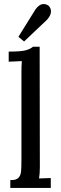

<svg xmlns="http://www.w3.org/2000/svg" viewBox="-20 -923 303 949"><path d="M23 0ZM231 6H31V-33H32Q59 -32 70.5 -43.5Q82 -55 84 -74.5Q86 -94 86 -138V-568Q86 -600 88 -621L23 -618V-668H24Q82 -668 105.5 -674Q129 -680 143 -692H176L177 -96Q177 -65 173 -41L231 -43ZM232 -867Q232 -846 211 -824L99 -718L71 -741L155 -876Q174 -903 196 -903Q208 -903 220 -895Q232 -883 232 -867Z"/></svg>

Font: Sumana
Style: Regular
Weight: 400
Designer: Cyreal, Alexei Vanyashin (Devanagari), Olga Karpushina (Latin)
Foundry: Cyreal
Version: Version 1.015;PS 001.015;hotconv 1.0.70;makeotf.lib2.5.58329